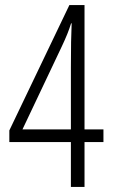

<svg xmlns="http://www.w3.org/2000/svg" viewBox="-20 -741 451 761"><path d="M261 -178V0H315V-178H390V-228H315V-721H255L17 -224V-178ZM261 -228H69L225 -557C242 -593 253 -620 262 -649L264 -648C262 -601 261 -557 261 -473Z"/></svg>

Font: Noto Sans Gurmukhi UI ExtraCondensed Light
Style: Regular
Weight: 300
Width: 2
Designer: Jelle Bosma - Monotype Design Team
Foundry: Monotype Imaging Inc.
Version: Version 2.004